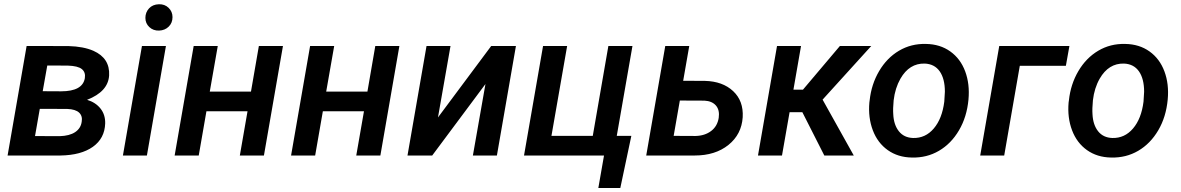

<svg xmlns="http://www.w3.org/2000/svg" viewBox="-20 -750 5697 926"><path d="M16.6 0 108.4 -528.3 310.5 -527.8Q382.8 -525.9 430.7 -504.9Q510.7 -469.2 506.3 -386.2Q501.5 -308.1 399.9 -268.6Q440.9 -256.3 464.6 -226.6Q488.3 -196.8 487.3 -154.8Q484.9 -82.5 428 -42Q371.1 -1.5 271.5 0ZM171.9 -225.1 148.9 -93.8 268.1 -93.3Q315.4 -94.7 342.5 -112.8Q369.6 -130.9 374 -162.6Q378.9 -190.4 361.6 -206.8Q344.2 -223.1 304.2 -224.6ZM186 -310.1 274.9 -309.6Q378.4 -309.6 389.2 -373Q393.6 -401.4 374.8 -416.7Q356 -432.1 307.1 -433.6L208 -434.1Z M688.5 0H572.8L664.6 -528.3H780.3ZM681.2 -663.6Q681.2 -690.4 698.7 -709.5Q716.3 -728.5 746.1 -729.5Q774.4 -730.5 793.2 -712.2Q812 -693.8 812 -667.5Q812 -639.6 793.7 -621.6Q775.4 -603.5 747.1 -602.5Q719.2 -601.6 700.2 -619.4Q681.2 -637.2 681.2 -663.6Z M1252.9 0H1136.7L1173.8 -213.4H975.6L938.5 0H822.3L914.1 -528.3H1030.3L991.7 -308.1H1190.4L1228.5 -528.3H1344.7Z M1814.5 0H1698.2L1735.4 -213.4H1537.1L1500 0H1383.8L1475.6 -528.3H1591.8L1553.2 -308.1H1752L1790 -528.3H1906.2Z M2349.1 -528.3H2468.3L2376.5 0H2260.7L2321.3 -344.7L2064.5 0H1945.3L2037.1 -528.3H2152.8L2092.3 -183.6Z M2599.1 -528.3H2715.3L2639.6 -94.7H2838.9L2914.1 -528.3H3030.3L2954.6 -94.7H3024.9L2971.7 156.7H2865.7L2893.1 0H2507.3Z M3274.9 -360.4 3379.4 -359.9Q3465.3 -357.9 3515.9 -310.5Q3566.4 -263.2 3562 -184.6Q3556.6 -102.1 3493.2 -51Q3429.7 0 3330.6 0H3096.7L3188.5 -528.3H3304.2ZM3258.8 -265.1 3229 -94.7 3334.5 -94.2Q3379.4 -95.2 3409.7 -118.2Q3439.9 -141.1 3446.3 -181.6Q3451.7 -219.2 3432.9 -241Q3414.1 -262.7 3377.4 -264.6Z M3849.6 -209H3788.1L3751.5 0H3635.7L3727.5 -528.3H3843.3L3806.6 -317.4H3852.5L4030.8 -528.3H4182.1L3947.3 -269.5L4097.7 0H3955.6Z M4174.3 -266.1Q4182.6 -343.8 4220 -407.2Q4257.3 -470.7 4315.9 -505.4Q4374.5 -540 4445.8 -538.1Q4513.7 -537.1 4563 -502Q4612.3 -466.8 4635 -405.8Q4657.7 -344.7 4650.9 -270Q4643.1 -186 4605.2 -121.6Q4567.4 -57.1 4508.5 -22.7Q4449.7 11.7 4377.9 9.8Q4310.5 8.8 4261.5 -26.1Q4212.4 -61 4189.5 -121.8Q4166.5 -182.6 4172.9 -255.9ZM4288.1 -199.2Q4290.5 -147.9 4315.2 -116.9Q4339.8 -85.9 4383.8 -84.5Q4443.4 -83 4483.6 -130.4Q4523.9 -177.7 4534.2 -259.8L4537.1 -307.6Q4537.1 -370.1 4512.2 -405.8Q4487.3 -441.4 4439.9 -443.4Q4365.7 -445.3 4322.8 -370.6Q4296.9 -325.2 4290 -266.1Q4286.1 -225.1 4288.1 -199.2Z M5120.6 -432.6H4898.4L4823.2 0H4707.5L4799.3 -528.3H5137.7Z M5135.3 -266.1Q5143.6 -343.8 5180.9 -407.2Q5218.3 -470.7 5276.9 -505.4Q5335.4 -540 5406.7 -538.1Q5474.6 -537.1 5523.9 -502Q5573.2 -466.8 5595.9 -405.8Q5618.7 -344.7 5611.8 -270Q5604 -186 5566.2 -121.6Q5528.3 -57.1 5469.5 -22.7Q5410.6 11.7 5338.9 9.8Q5271.5 8.8 5222.4 -26.1Q5173.3 -61 5150.4 -121.8Q5127.4 -182.6 5133.8 -255.9ZM5249 -199.2Q5251.5 -147.9 5276.1 -116.9Q5300.8 -85.9 5344.7 -84.5Q5404.3 -83 5444.6 -130.4Q5484.9 -177.7 5495.1 -259.8L5498 -307.6Q5498 -370.1 5473.1 -405.8Q5448.2 -441.4 5400.9 -443.4Q5326.7 -445.3 5283.7 -370.6Q5257.8 -325.2 5251 -266.1Q5247.1 -225.1 5249 -199.2Z"/></svg>

Font: Roboto Medium
Style: Italic
Weight: 500
Italic angle: -12°
Designer: Google
Version: Version 2.134; 2016